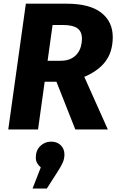

<svg xmlns="http://www.w3.org/2000/svg" viewBox="-20 -714 647 1059"><path d="M122.6 -693.6H347.7Q474.5 -693.6 538.2 -644.2Q601.9 -594.9 601.9 -508.9Q601.9 -471.2 591.9 -435.5Q581.8 -399.8 556 -367.8Q530.2 -335.8 483.8 -309.1Q437.4 -282.4 364 -262.7L210.6 -263.4L226.5 -378.7H311.9Q346.6 -378.7 369.5 -389.4Q392.4 -400.2 406.3 -418.1Q420.3 -436 426.1 -457.5Q432 -479 432 -500.1Q432 -540.1 406.8 -558Q381.6 -576 329.7 -576H270L189.8 0H25.6ZM285.7 -277.4 437.9 -305.9 574.7 0H395.3ZM262 67.2Q295.1 67.2 315.3 87.3Q335.4 107.4 335.4 137.5Q335.4 161.3 326.4 182.1Q317.5 202.8 297.5 233.5L238.3 325.9H159.6L205 209.2Q192.8 199.3 185.2 186.2Q177.5 173.1 177.5 154.9Q177.5 115.2 202.4 91.2Q227.2 67.2 262 67.2Z"/></svg>

Font: Fira Sans Variable
Style: Italic
Weight: 397
Italic angle: -8°
Designer: Carrois Corporate & Edenspiekermann AG
Foundry: Carrois Corporate GbR & Edenspiekermann AG
Version: Version 4.202